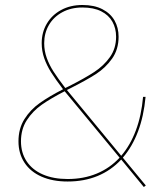

<svg xmlns="http://www.w3.org/2000/svg" viewBox="-20 -722 657 769"><path d="M54 -156Q54 -207 77.8 -244.8Q101.5 -282.5 138.8 -309Q176 -335.5 232.5 -364.5Q202.5 -404 184.8 -432.2Q167 -460.5 157 -489.2Q147 -518 147 -549Q147 -592.5 167.5 -627.2Q188 -662 225 -682Q262 -702 310 -702Q357.5 -702 390 -685.2Q422.5 -668.5 438.8 -639.8Q455 -611 455 -575Q455 -524 428.8 -487Q402.5 -450 364 -425.2Q325.5 -400.5 261 -368L248 -361.5L465.5 -98Q502 -140.5 524.2 -200Q546.5 -259.5 553 -334H563Q556 -257 532.8 -195.5Q509.5 -134 472 -90.5L564 21L556 27L465.5 -83Q425 -39.5 371 -17.2Q317 5 251 5Q191 5 146.5 -14.5Q102 -34 78 -70.5Q54 -107 54 -156ZM251 -5Q315 -5 367.5 -26.8Q420 -48.5 459 -90.5L239 -356.5Q183.5 -328 147.2 -302.5Q111 -277 87.5 -240.8Q64 -204.5 64 -156Q64 -110 86.8 -75.8Q109.5 -41.5 151.8 -23.2Q194 -5 251 -5ZM241.5 -369.5 257 -377Q320 -409 357.8 -433.8Q395.5 -458.5 420.2 -493.2Q445 -528 445 -575Q445 -608.5 430.2 -635Q415.5 -661.5 385.2 -676.8Q355 -692 310 -692Q264.5 -692 229.8 -673.2Q195 -654.5 176 -622Q157 -589.5 157 -549Q157 -518.5 167.2 -490Q177.5 -461.5 194.8 -434.8Q212 -408 241.5 -369.5Z"/></svg>

Font: HK Grotesk Thin
Style: Regular
Weight: 100
Designer: Alfredo Marco Pradil
Foundry: Hanken Design Co.
Version: Version 3.001